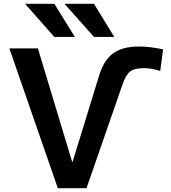

<svg xmlns="http://www.w3.org/2000/svg" viewBox="-20 -983 891 1003"><path d="M264 -963 371 -790H264L111 -963ZM471 -963 577 -790H471L317 -963ZM732 -627Q682 -627 659.5 -609.5Q637 -592 619 -539L432 0H282L29 -730H178L357 -137H359L494 -576Q519 -665 568.5 -702.5Q618 -740 706 -740Q764 -740 832 -725L817 -612Q772 -627 732 -627Z"/></svg>

Font: M PLUS 1p
Style: Bold
Weight: 700
Version: Version 1.062